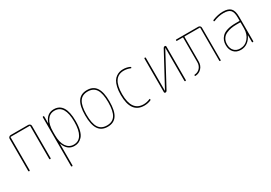

<svg xmlns="http://www.w3.org/2000/svg" viewBox="20 -1382 3461 2454"><g transform="rotate(-30 1750.0 -155.0)"><path d="M85 -9.8V-485.4Q85 -500 95.7 -509.8Q106.4 -519.5 121.1 -519.5H378.9Q393.6 -519.5 404.3 -509.8Q415 -500 415 -485.4V-9.8Q415 0 404.8 0Q394.5 0 394.5 -9.8V-495.1Q394.5 -500 389.6 -500H110.4Q105.5 -500 105.5 -495.1V-9.8Q105.5 0 95.2 0Q85 0 85 -9.8Z M610.4 -285.2V-235.4Q610.4 -128.9 650.4 -69.3Q690.4 -9.8 759.8 -9.8Q834 -9.8 872.1 -73.2Q910.2 -136.7 910.2 -259.8Q910.2 -509.8 759.8 -509.8Q689.5 -509.8 649.9 -450.7Q610.4 -391.6 610.4 -285.2ZM589.8 210V-509.8Q589.8 -519.5 600.1 -519.5Q610.4 -519.5 610.4 -509.8V-414.1Q610.4 -413.1 611.3 -413.1Q613.3 -413.1 613.3 -415Q656.2 -530.3 759.8 -530.3Q929.7 -530.3 929.7 -259.8Q929.7 -179.7 915 -124Q900.4 -68.4 873.5 -40.5Q846.7 -12.7 819.8 -1.5Q793 9.8 759.8 9.8Q656.2 9.8 613.3 -105.5Q613.3 -107.4 611.3 -107.4Q610.4 -107.4 610.4 -106.4V210Q610.4 219.7 600.1 219.7Q589.8 219.7 589.8 210Z M1371.6 -449.7Q1333 -509.8 1250 -509.8Q1167 -509.8 1128.4 -449.7Q1089.8 -389.6 1089.8 -259.8Q1089.8 -129.9 1128.4 -69.8Q1167 -9.8 1250 -9.8Q1333 -9.8 1371.6 -69.8Q1410.2 -129.9 1410.2 -259.8Q1410.2 -389.6 1371.6 -449.7ZM1385.7 -56.2Q1341.8 9.8 1250 9.8Q1158.2 9.8 1114.3 -56.2Q1070.3 -122.1 1070.3 -260.3Q1070.3 -398.4 1114.3 -464.4Q1158.2 -530.3 1250 -530.3Q1341.8 -530.3 1385.7 -464.4Q1429.7 -398.4 1429.7 -260.3Q1429.7 -122.1 1385.7 -56.2Z M1791 9.8Q1594.7 9.8 1594.7 -259.8Q1594.7 -324.2 1606.4 -373.5Q1618.2 -422.9 1636.2 -452.1Q1654.3 -481.4 1680.2 -499Q1706.1 -516.6 1730.5 -523.4Q1754.9 -530.3 1783.2 -530.3Q1833 -530.3 1877.9 -510.7Q1887.7 -507.8 1887.7 -496.1Q1887.7 -486.3 1877.9 -490.2Q1831.1 -509.8 1783.2 -509.8Q1615.2 -509.8 1615.2 -259.8Q1615.2 -9.8 1791 -9.8Q1837.9 -9.8 1884.8 -30.3Q1894.5 -34.2 1894.5 -24.4Q1894.5 -12.7 1884.8 -8.8Q1837.9 9.8 1791 9.8Z M2106.4 0Q2090.8 0 2089.8 -15.6V-509.8Q2089.8 -519.5 2100.1 -519.5Q2110.4 -519.5 2110.4 -509.8V-25.4Q2110.4 -24.4 2111.3 -24.4Q2112.3 -24.4 2112.3 -25.4L2371.1 -505.9Q2378.9 -519.5 2393.6 -519.5Q2409.2 -519.5 2410.2 -503.9V-9.8Q2410.2 0 2399.9 0Q2389.6 0 2389.6 -9.8V-495.1Q2389.6 -496.1 2388.7 -496.1Q2387.7 -496.1 2387.7 -495.1L2128.9 -13.7Q2121.1 0 2106.4 0Z M2546.9 6.8Q2536.1 6.8 2536.1 -2.9Q2536.1 -12.7 2544.9 -12.7Q2591.8 -15.6 2622.1 -49.3Q2652.3 -83 2652.3 -134.8V-495.1Q2652.3 -500 2647.5 -500H2565.4Q2555.7 -500 2555.2 -509.8Q2554.7 -519.5 2565.4 -519.5H2888.7Q2903.3 -519.5 2913.6 -509.8Q2923.8 -500 2923.8 -485.4V-9.8Q2923.8 0 2914.1 0Q2904.3 0 2904.3 -9.8V-495.1Q2904.3 -500 2899.4 -500H2676.8Q2671.9 -500 2671.9 -495.1V-134.8Q2671.9 -74.2 2636.2 -35.6Q2600.6 2.9 2546.9 6.8Z M3384.8 -210V-294.9Q3384.8 -299.8 3379.9 -299.8H3325.2Q3281.2 -299.8 3244.1 -293Q3207 -286.1 3171.4 -269.5Q3135.7 -252.9 3115.2 -219.7Q3094.7 -186.5 3094.7 -139.6Q3094.7 -80.1 3127.4 -44.9Q3160.2 -9.8 3214.8 -9.8Q3289.1 -9.8 3336.9 -66.4Q3384.8 -123 3384.8 -210ZM3379.9 -320.3Q3384.8 -320.3 3384.8 -325.2V-370.1Q3384.8 -447.3 3356 -478.5Q3327.1 -509.8 3254.9 -509.8Q3181.6 -509.8 3105.5 -477.5Q3101.6 -476.6 3098.1 -479Q3094.7 -481.4 3094.7 -485.4Q3094.7 -496.1 3105.5 -499Q3185.5 -530.3 3254.9 -530.3Q3335.9 -530.3 3370.6 -493.2Q3405.3 -456.1 3405.3 -370.1V-9.8Q3405.3 0 3395 0Q3384.8 0 3384.8 -9.8V-106.4Q3384.8 -107.4 3383.8 -107.4Q3381.8 -107.4 3381.8 -106.4Q3357.4 -52.7 3314.5 -21.5Q3271.5 9.8 3214.8 9.8Q3150.4 9.8 3112.8 -31.2Q3075.2 -72.3 3075.2 -139.6Q3075.2 -173.8 3085.4 -203.1Q3095.7 -232.4 3121.6 -260.3Q3147.5 -288.1 3199.2 -304.2Q3251 -320.3 3325.2 -320.3Z"/></g></svg>

Font: Rounded Mgen+ 1m thin
Style: Regular
Weight: 100
Designer: [Source Han Sans]
Ryoko NISHIZUKA  (kana & ideographs); Paul D. Hunt (Latin, Greek & Cyrillic); Wenlong ZHANG  (bopomofo
Version: Version 1.059.20150602